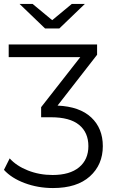

<svg xmlns="http://www.w3.org/2000/svg" viewBox="-42 -751 576 971"><path d="M258 -607H186L57 -731H123L222 -649L321 -731H387ZM249 -217Q361 -212 419.5 -157Q478 -102 478 -12Q478 82 412.5 141Q347 200 226 200Q150 200 83 175Q16 150 -22 108L7 50Q41 88 99 111Q157 134 224 134Q311 134 358 95Q405 56 405 -12Q405 -81 358 -119.5Q311 -158 216 -158H166V-209L364 -462H2V-526H449V-474Z"/></svg>

Font: Montserrat Alternates
Style: Regular
Weight: 400
Designer: Julieta Ulanovsky
Foundry: Julieta Ulanovsky
Version: Version 7.200;PS 007.200;hotconv 1.0.88;makeotf.lib2.5.64775